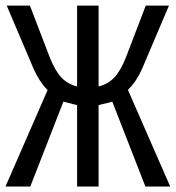

<svg xmlns="http://www.w3.org/2000/svg" viewBox="-20 -679 640 699"><path d="M260.7 0V-296.4L248.5 -299.3L210.9 -309.1L90.3 0H0L153.3 -351.1Q123.5 -380.9 102.5 -428.2L4.4 -658.7H88.9L161.1 -470.2Q181.2 -419.9 204.3 -396Q227.5 -372.1 260.7 -364.3V-658.7H338.9V-364.3Q372.1 -372.1 395.3 -396Q418.5 -419.9 438.5 -470.2L510.7 -658.7H595.2L497.1 -428.2Q477.5 -383.3 445.8 -351.6L599.6 0H509.3L388.7 -309.1L380.9 -306.6L338.9 -296.4V0Z"/></svg>

Font: Courier New
Style: Regular
Weight: 400
Designer: Steve Matteson
Foundry: Ascender Corporation
Version: Version 2.00.3